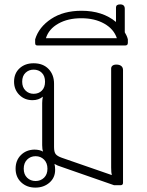

<svg xmlns="http://www.w3.org/2000/svg" viewBox="-20 -843 669 874"><path d="M51 -75Q51 -113 75 -137Q99 -161 136 -162Q160 -162 176 -153Q172 -164 172 -182V-374Q172 -387 175 -403Q156 -387 128 -387Q92 -387 68 -411Q44 -435 44 -471Q44 -509 69 -532Q94 -555 133 -555Q176 -555 201 -529Q226 -503 226 -462V-174Q226 -151 233.5 -141.5Q241 -132 261 -125L489 -46Q486 -56 486 -80V-531Q486 -539 492 -544Q498 -549 510 -549Q524 -549 532 -542.5Q540 -536 540 -524V-11Q540 0 529 0H499L258 -84Q241 -89 228 -97Q231 -85 231 -70Q231 -34 205 -11.5Q179 11 141 11Q102 11 76.5 -13Q51 -37 51 -75ZM185 -471Q185 -497 170.5 -511.5Q156 -526 133 -526Q111 -526 96 -511.5Q81 -497 81 -471Q81 -446 96 -431Q111 -416 133 -416Q156 -416 170.5 -430.5Q185 -445 185 -471ZM196 -75Q196 -101 180.5 -116.5Q165 -132 142 -132Q119 -132 103.5 -116.5Q88 -101 88 -75Q88 -49 103.5 -34Q119 -19 142 -19Q165 -19 180.5 -34Q196 -49 196 -75Z M140 -648V-664Q157 -720 213 -757Q269 -794 351 -794Q447 -794 508 -743V-809Q508 -823 527 -823Q548 -823 548 -803V-696Q558 -680 562 -664V-648Q562 -636 550 -636H151Q145 -636 142.5 -638.5Q140 -641 140 -648ZM512 -669Q498 -711 454.5 -735.5Q411 -760 350 -760Q289 -760 245.5 -735.5Q202 -711 189 -669Z"/></svg>

Font: Maitree Light
Style: Regular
Weight: 300
Designer: CadsonDemak Team
Foundry: CadsonDemak
Version: Version 1.001